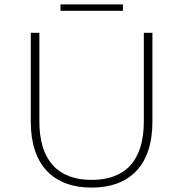

<svg xmlns="http://www.w3.org/2000/svg" viewBox="-20 -849 833 873"><path d="M397 4C568 4 673 -96 673 -295V-700H634V-297C634 -117 548 -31 397 -31C246 -31 159 -117 159 -297V-700H120V-295C120 -96 225 4 397 4ZM539 -800V-829H255V-800Z"/></svg>

Font: Montserrat-Alt1 ExtLt
Style: Regular
Weight: 200
Designer: Differentunic
Foundry: Differentunic
Version: Version 7.222